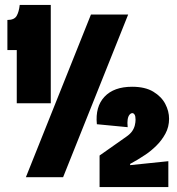

<svg xmlns="http://www.w3.org/2000/svg" viewBox="-20 -719 719 779"><path d="M48 -300V-516H10V-638Q38 -638 47.5 -654.5Q57 -671 60 -699H186V-300ZM85 0 349 -660H500L236 0ZM384 40V-88L492 -164Q508 -175 516 -186.5Q524 -198 527 -210.5Q530 -223 530 -233Q530 -248 526 -254Q522 -260 517 -260Q511 -260 505.5 -253.5Q500 -247 498 -234.5Q496 -222 498 -203L373 -215Q366 -286 404 -326.5Q442 -367 516 -367Q569 -367 602 -347Q635 -327 650.5 -297.5Q666 -268 666 -237Q666 -204 651 -176.5Q636 -149 614 -127.5Q592 -106 571 -92Q550 -78 538 -71L508 -54V-49L663 -65V40Z"/></svg>

Font: Bricolage Grotesque 96pt ExtraBold Condensed
Style: Regular
Weight: 800
Width: 3
Version: Version 1.001;gftools[0.9.33.dev8+g029e19f]